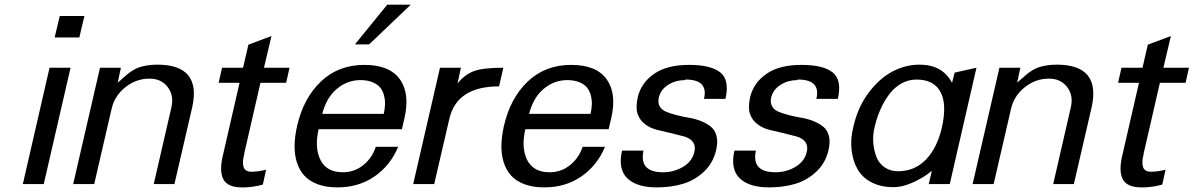

<svg xmlns="http://www.w3.org/2000/svg" viewBox="-20 -791 5129 825"><path d="M168 0H78.1L192.9 -500H283.2ZM320.8 -629.9H214.8L236.8 -722.2H342.8Z M622.6 -453.1H621.6Q565.4 -453.1 518.8 -416.3Q472.2 -379.4 459.5 -323.2L384.8 0H294.4L409.7 -500H499.5L485.8 -436Q493.7 -442.4 507.1 -454.3Q520.5 -466.3 528.3 -472.9Q536.1 -479.5 550.3 -488.3Q564.5 -497.1 577.9 -501.7Q591.3 -506.3 611.6 -509.8Q631.8 -513.2 655.8 -513.2Q847.2 -513.2 805.7 -329.1L729.5 0H640.6L716.8 -331.1Q728 -381.3 700.4 -417.2Q672.9 -453.1 622.6 -453.1Z M1029.3 -130.9V-127.9Q1020 -94.2 1026.6 -73.7Q1033.2 -53.2 1060.1 -53.2H1066.4Q1097.7 -54.7 1123.5 -62L1109.4 2Q1073.2 12.7 1031.2 14.2H1019.5Q957 14.2 939 -22.2Q920.9 -58.6 939.5 -130.9L1009.3 -435.1H919.4L934.1 -500H1024.4L1047.4 -599.1L1146.5 -636.2L1114.3 -500H1224.1L1209.5 -435.1H1099.1Z M1628.9 -301.8Q1633.3 -321.3 1634.3 -340.1Q1635.3 -358.9 1630.6 -378.7Q1626 -398.4 1615 -413.1Q1604 -427.7 1581.8 -437.3Q1559.6 -446.8 1528.8 -446.8Q1472.7 -446.8 1427.7 -409.4Q1382.8 -372.1 1364.7 -301.8ZM1745.1 -771 1565.9 -600.1H1504.9L1644 -771ZM1349.1 -235.8Q1330.6 -155.8 1357.2 -103.3Q1383.8 -50.8 1453.1 -50.8Q1502.9 -50.8 1541 -81.5Q1579.1 -112.3 1594.7 -160.2H1690.9Q1657.2 -79.6 1589.1 -32.7Q1521 14.2 1429.7 14.2Q1381.3 14.2 1345.2 0.7Q1309.1 -12.7 1287.6 -36.4Q1266.1 -60.1 1255.6 -93.5Q1245.1 -127 1245.8 -166.3Q1246.6 -205.6 1256.8 -251Q1284.7 -370.6 1359.6 -441.4Q1434.6 -512.2 1545.9 -512.2Q1653.3 -512.2 1697.8 -450.9Q1742.2 -389.6 1717.8 -283.2L1707 -235.8Z M2124.5 -419.9Q1942.4 -419.9 1910.6 -279.8L1845.7 0H1755.4L1870.6 -500H1960.4L1945.8 -432.1Q1976.6 -470.7 2016.4 -485.4Q2056.2 -500 2142.6 -500Z M2237.3 -235.8Q2218.8 -155.8 2245.4 -103.3Q2272 -50.8 2341.3 -50.8Q2391.1 -50.8 2429.4 -81.5Q2467.8 -112.3 2483.4 -160.2H2579.6Q2545.9 -79.6 2477.8 -32.7Q2409.7 14.2 2318.4 14.2Q2270 14.2 2233.9 0.7Q2197.8 -12.7 2176.3 -36.4Q2154.8 -60.1 2144.3 -93.5Q2133.8 -127 2134.5 -166.3Q2135.3 -205.6 2145.5 -251Q2173.3 -370.6 2248.3 -441.4Q2323.2 -512.2 2434.6 -512.2Q2542 -512.2 2586.4 -450.9Q2630.9 -389.6 2606.4 -283.2L2595.2 -235.8ZM2517.6 -301.8Q2522 -321.3 2522.9 -340.1Q2523.9 -358.9 2519.3 -378.7Q2514.6 -398.4 2503.7 -413.1Q2492.7 -427.7 2470.5 -437.3Q2448.2 -446.8 2417.5 -446.8Q2361.3 -446.8 2316.4 -409.4Q2271.5 -372.1 2253.4 -301.8Z M2925.8 -449.2 2921.9 -446.8Q2883.8 -446.8 2851.6 -426.8Q2819.3 -406.7 2811 -373Q2805.7 -349.6 2814.9 -333.7Q2824.2 -317.9 2843.5 -310.3Q2862.8 -302.7 2887.9 -296.1Q2913.1 -289.6 2939.9 -285.2Q2966.8 -280.8 2991.5 -271Q3016.1 -261.2 3033.9 -247.1Q3051.8 -232.9 3058.6 -207.5Q3065.4 -182.1 3057.1 -146Q3044.4 -90.8 3005.1 -53.7Q2965.8 -16.6 2914.8 -1.2Q2863.8 14.2 2801.8 14.2Q2715.8 14.2 2675.3 -25.1Q2634.8 -64.5 2652.8 -144H2745.1Q2725.1 -50.8 2829.1 -50.8Q2876 -50.8 2915.3 -74.2Q2954.6 -97.7 2963.9 -139.2Q2969.7 -165 2957 -181.4Q2944.3 -197.8 2919.9 -204.6Q2895.5 -211.4 2865 -218.5Q2834.5 -225.6 2804.9 -232.7Q2775.4 -239.7 2752.4 -256.8Q2729.5 -273.9 2720 -300.5Q2710.4 -327.1 2720.2 -373Q2734.9 -435.1 2790.3 -473.6Q2845.7 -512.2 2940.9 -512.2Q3035.2 -512.2 3075.4 -479.5Q3115.7 -446.8 3097.2 -366.2H3004.9Q3024.9 -449.2 2925.8 -449.2Z M3408.7 -449.2 3404.8 -446.8Q3366.7 -446.8 3334.5 -426.8Q3302.2 -406.7 3293.9 -373Q3288.6 -349.6 3297.9 -333.7Q3307.1 -317.9 3326.4 -310.3Q3345.7 -302.7 3370.8 -296.1Q3396 -289.6 3422.9 -285.2Q3449.7 -280.8 3474.4 -271Q3499 -261.2 3516.8 -247.1Q3534.7 -232.9 3541.5 -207.5Q3548.3 -182.1 3540 -146Q3527.3 -90.8 3488 -53.7Q3448.7 -16.6 3397.7 -1.2Q3346.7 14.2 3284.7 14.2Q3198.7 14.2 3158.2 -25.1Q3117.7 -64.5 3135.7 -144H3228Q3208 -50.8 3312 -50.8Q3358.9 -50.8 3398.2 -74.2Q3437.5 -97.7 3446.8 -139.2Q3452.6 -165 3439.9 -181.4Q3427.2 -197.8 3402.8 -204.6Q3378.4 -211.4 3347.9 -218.5Q3317.4 -225.6 3287.8 -232.7Q3258.3 -239.7 3235.4 -256.8Q3212.4 -273.9 3202.9 -300.5Q3193.4 -327.1 3203.1 -373Q3217.8 -435.1 3273.2 -473.6Q3328.6 -512.2 3423.8 -512.2Q3518.1 -512.2 3558.3 -479.5Q3598.6 -446.8 3580.1 -366.2H3487.8Q3507.8 -449.2 3408.7 -449.2Z M3738.8 -248Q3729.5 -211.9 3732.4 -177.2Q3735.4 -142.6 3746.3 -115.5Q3757.3 -88.4 3781.5 -71.8Q3805.7 -55.2 3838.9 -55.2Q3910.2 -55.2 3958.5 -105.2Q4006.8 -155.3 4026.9 -242.2Q4049.8 -342.3 4021.2 -395.8Q3992.7 -449.2 3918 -449.2Q3882.8 -449.2 3852.5 -431.9Q3822.3 -414.6 3800.3 -385Q3778.3 -355.5 3763.2 -321Q3748 -286.6 3738.8 -248ZM4061 0H3970.7L3983.9 -57.1Q3954.1 -31.2 3907 -9Q3859.9 13.2 3818.8 13.2Q3765.1 13.2 3725.3 -7.3Q3685.5 -27.8 3665.3 -63Q3645 -98.1 3639.2 -145.5Q3633.3 -192.9 3647 -247.1Q3666 -330.6 3712.2 -392.3Q3758.3 -454.1 3814.7 -483.6Q3871.1 -513.2 3930.7 -513.2Q4029.8 -513.2 4070.8 -435.1L4082 -479L4175.8 -500Z M4487.3 -453.1H4486.3Q4430.2 -453.1 4383.5 -416.3Q4336.9 -379.4 4324.2 -323.2L4249.5 0H4159.2L4274.4 -500H4364.3L4350.6 -436Q4358.4 -442.4 4371.8 -454.3Q4385.3 -466.3 4393.1 -472.9Q4400.9 -479.5 4415 -488.3Q4429.2 -497.1 4442.6 -501.7Q4456.1 -506.3 4476.3 -509.8Q4496.6 -513.2 4520.5 -513.2Q4711.9 -513.2 4670.4 -329.1L4594.2 0H4505.4L4581.5 -331.1Q4592.8 -381.3 4565.2 -417.2Q4537.6 -453.1 4487.3 -453.1Z M4894 -130.9V-127.9Q4884.8 -94.2 4891.4 -73.7Q4897.9 -53.2 4924.8 -53.2H4931.2Q4962.4 -54.7 4988.3 -62L4974.1 2Q4938 12.7 4896 14.2H4884.3Q4821.8 14.2 4803.7 -22.2Q4785.6 -58.6 4804.2 -130.9L4874 -435.1H4784.2L4798.8 -500H4889.2L4912.1 -599.1L5011.2 -636.2L4979 -500H5088.9L5074.2 -435.1H4963.9Z"/></svg>

Font: Perun
Style: Italic
Weight: 400
Italic angle: -12°
Foundry: Stefan Peev, Context Ltd
Version: Version 001.000